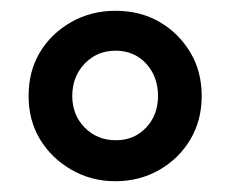

<svg xmlns="http://www.w3.org/2000/svg" viewBox="-20 -735 427 356"><path d="M194 -399Q149 -399 112 -420.5Q75 -442 54 -477Q33 -512 33 -557Q33 -603 54 -638Q75 -673 112 -694Q149 -715 194 -715Q240 -715 275.5 -694.5Q311 -674 332.5 -638.5Q354 -603 354 -557Q354 -512 333 -476.5Q312 -441 275.5 -420Q239 -399 194 -399ZM195 -475Q229 -475 251 -498.5Q273 -522 273 -557Q273 -593 251 -617Q229 -641 194 -641Q160 -641 137 -617Q114 -593 114 -557Q114 -522 137 -498.5Q160 -475 195 -475Z"/></svg>

Font: Nunito Sans 7pt
Style: Bold
Weight: 700
Designer: Vernon Adams
Foundry: Vernon Adams
Version: Version 3.101;gftools[0.9.27]